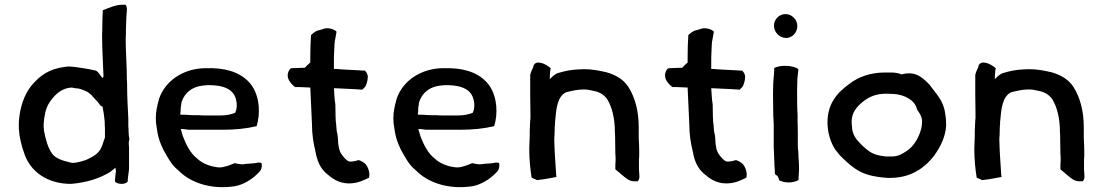

<svg xmlns="http://www.w3.org/2000/svg" viewBox="-20 -775 4629 805"><path d="M59 -235C60 -218 63 -198 67 -182L73 -158C76 -150 78 -143 80 -137C104 -57 177 -4 278 -4C346 -10 397 -27 442 -54C449 -59 456 -66 464 -72C464 -69 465 -64 466 -59C465 -47 463 -33 462 -21V-14C471 -2 504 0 515 -13C516 -20 516 -27 517 -35C518 -46 521 -58 521 -70V-158C520 -163 520 -168 520 -174V-180C523 -188 523 -197 520 -205V-210C519 -218 519 -226 519 -234C518 -241 518 -247 518 -254V-278C516 -322 513 -367 513 -410C513 -420 513 -430 512 -441C512 -498 507 -554 507 -611C508 -625 508 -639 508 -652C508 -672 510 -689 510 -708C511 -725 516 -745 506 -755C467 -758 438 -742 411 -732C410 -710 409 -691 409 -668C409 -655 409 -641 408 -628C408 -569 412 -511 414 -454L410 -448C410 -448 410 -449 409 -449C399 -459 395 -472 382 -479C360 -484 339 -488 316 -491L295 -494C288 -495 281 -495 274 -496C268 -496 260 -496 254 -495C184 -486 147 -458 111 -415C81 -377 63 -325 59 -263ZM163 -242V-251C163 -258 165 -282 167 -287C170 -313 179 -335 192 -352C212 -380 239 -406 281 -408C289 -406 300 -404 308 -404C322 -401 334 -396 346 -390C353 -386 359 -380 365 -375C374 -363 386 -353 395 -341C399 -335 403 -329 410 -328C414 -308 417 -286 419 -266C419 -256 419 -247 420 -238V-206C420 -202 420 -198 419 -195C414 -184 411 -170 406 -159C394 -129 367 -117 340 -104C326 -99 312 -96 298 -93H293C290 -92 287 -92 284 -92C281 -92 278 -93 274 -94C245 -101 215 -109 199 -130C180 -156 171 -192 164 -229C164 -233 164 -238 163 -242Z M637 -240C640 -215 646 -189 656 -167C659 -160 662 -154 665 -147C682 -117 698 -85 724 -64C729 -60 733 -55 738 -51C787 -7 868 20 963 6C1000 0 1036 -23 1059 -46C1065 -52 1072 -58 1075 -66C1079 -77 1078 -87 1076 -92C1070 -93 1064 -94 1060 -93C1043 -89 1033 -90 1012 -88C998 -85 992 -86 978 -88L964 -91C947 -84 921 -73 900 -73C864 -75 827 -90 806 -111C778 -132 759 -171 746 -206C743 -215 741 -226 738 -234H748C759 -233 764 -231 775 -231H916C967 -231 1014 -236 1056 -246C1072 -298 1069 -365 1038 -413C1004 -463 945 -487 872 -489H835C748 -486 673 -437 647 -361C645 -352 642 -343 640 -334L637 -319C632 -295 632 -263 637 -240ZM736 -294C736 -298 736 -302 737 -306C737 -316 738 -329 740 -338C740 -342 741 -345 742 -349C755 -387 786 -411 829 -416C835 -417 842 -417 850 -418H855C896 -418 932 -411 953 -389C974 -368 978 -325 966 -302C948 -295 929 -291 906 -291H838C830 -291 823 -291 815 -292H795C781 -292 770 -293 756 -294H744C742 -295 739 -294 736 -294Z M1188 -470C1179 -444 1204 -420 1217 -410H1233C1248 -410 1266 -408 1281 -408C1283 -356 1286 -306 1288 -254C1288 -212 1294 -175 1303 -138C1310 -99 1323 -70 1348 -48C1372 -27 1400 -6 1443 -6C1480 -6 1504 -19 1527 -30C1534 -51 1520 -86 1504 -94L1494 -100C1490 -101 1486 -103 1484 -104C1477 -102 1460 -96 1443 -98C1430 -104 1422 -115 1413 -127C1402 -140 1397 -168 1397 -193C1396 -204 1395 -214 1392 -224L1390 -246C1390 -252 1389 -259 1388 -264L1387 -284C1387 -300 1386 -322 1386 -338C1382 -359 1382 -384 1380 -405H1386C1420 -403 1464 -402 1499 -399L1511 -411C1517 -421 1521 -435 1522 -450C1523 -464 1516 -472 1510 -479C1503 -479 1496 -479 1488 -480C1458 -482 1418 -483 1388 -486H1380V-515C1380 -530 1380 -544 1381 -559C1382 -578 1382 -599 1386 -614L1391 -642C1384 -652 1352 -663 1331 -652L1309 -646C1299 -641 1291 -635 1284 -628C1282 -600 1281 -568 1281 -537V-513C1274 -506 1265 -499 1258 -491C1237 -491 1219 -489 1201 -489C1196 -487 1190 -479 1188 -470Z M1633 -240C1636 -215 1642 -189 1652 -167C1655 -160 1658 -154 1661 -147C1678 -117 1694 -85 1720 -64C1725 -60 1729 -55 1734 -51C1783 -7 1864 20 1959 6C1996 0 2032 -23 2055 -46C2061 -52 2068 -58 2071 -66C2075 -77 2074 -87 2072 -92C2066 -93 2060 -94 2056 -93C2039 -89 2029 -90 2008 -88C1994 -85 1988 -86 1974 -88L1960 -91C1943 -84 1917 -73 1896 -73C1860 -75 1823 -90 1802 -111C1774 -132 1755 -171 1742 -206C1739 -215 1737 -226 1734 -234H1744C1755 -233 1760 -231 1771 -231H1912C1963 -231 2010 -236 2052 -246C2068 -298 2065 -365 2034 -413C2000 -463 1941 -487 1868 -489H1831C1744 -486 1669 -437 1643 -361C1641 -352 1638 -343 1636 -334L1633 -319C1628 -295 1628 -263 1633 -240ZM1732 -294C1732 -298 1732 -302 1733 -306C1733 -316 1734 -329 1736 -338C1736 -342 1737 -345 1738 -349C1751 -387 1782 -411 1825 -416C1831 -417 1838 -417 1846 -418H1851C1892 -418 1928 -411 1949 -389C1970 -368 1974 -325 1962 -302C1944 -295 1925 -291 1902 -291H1834C1826 -291 1819 -291 1811 -292H1791C1777 -292 1766 -293 1752 -294H1740C1738 -295 1735 -294 1732 -294Z M2199 -151C2199 -107 2203 -67 2209 -30L2225 -23C2230 -20 2235 -19 2240 -21C2264 -23 2293 -30 2313 -33C2312 -41 2311 -49 2311 -56C2308 -99 2305 -143 2304 -187V-199C2305 -203 2305 -207 2305 -211C2305 -222 2306 -233 2306 -244C2306 -247 2306 -249 2307 -252V-263C2307 -266 2308 -269 2308 -272C2312 -320 2317 -370 2353 -388C2377 -394 2400 -400 2429 -400C2439 -400 2446 -399 2454 -397L2469 -394C2495 -389 2513 -377 2526 -359C2546 -326 2558 -279 2558 -222C2559 -212 2559 -202 2559 -193C2559 -171 2560 -150 2560 -129C2561 -122 2561 -115 2561 -108C2561 -101 2561 -94 2560 -87V-65L2591 -39C2605 -28 2619 -13 2644 -15H2653C2665 -24 2660 -44 2659 -62V-108C2660 -114 2660 -121 2660 -127V-143C2660 -161 2659 -178 2658 -196V-241C2658 -311 2642 -367 2615 -410C2595 -441 2564 -460 2523 -472C2496 -478 2465 -485 2430 -485C2421 -485 2413 -484 2405 -484C2376 -483 2347 -477 2324 -470C2308 -467 2295 -453 2285 -443V-450C2286 -464 2286 -478 2289 -489C2278 -498 2262 -510 2243 -512C2226 -516 2217 -504 2216 -496V-494C2211 -485 2206 -473 2203 -461V-376C2203 -349 2204 -325 2204 -298V-279L2203 -270C2203 -256 2201 -241 2201 -226V-206C2201 -188 2199 -169 2199 -151Z M2770 -470C2761 -444 2786 -420 2799 -410H2815C2830 -410 2848 -408 2863 -408C2865 -356 2868 -306 2870 -254C2870 -212 2876 -175 2885 -138C2892 -99 2905 -70 2930 -48C2954 -27 2982 -6 3025 -6C3062 -6 3086 -19 3109 -30C3116 -51 3102 -86 3086 -94L3076 -100C3072 -101 3068 -103 3066 -104C3059 -102 3042 -96 3025 -98C3012 -104 3004 -115 2995 -127C2984 -140 2979 -168 2979 -193C2978 -204 2977 -214 2974 -224L2972 -246C2972 -252 2971 -259 2970 -264L2969 -284C2969 -300 2968 -322 2968 -338C2964 -359 2964 -384 2962 -405H2968C3002 -403 3046 -402 3081 -399L3093 -411C3099 -421 3103 -435 3104 -450C3105 -464 3098 -472 3092 -479C3085 -479 3078 -479 3070 -480C3040 -482 3000 -483 2970 -486H2962V-515C2962 -530 2962 -544 2963 -559C2964 -578 2964 -599 2968 -614L2973 -642C2966 -652 2934 -663 2913 -652L2891 -646C2881 -641 2873 -635 2866 -628C2864 -600 2863 -568 2863 -537V-513C2856 -506 2847 -499 2840 -491C2819 -491 2801 -489 2783 -489C2778 -487 2772 -479 2770 -470Z M3221 -381C3221 -360 3222 -321 3222 -300C3222 -292 3222 -285 3223 -277C3223 -271 3223 -264 3224 -256V-166C3224 -157 3224 -148 3225 -139C3225 -123 3227 -97 3227 -82C3228 -71 3229 -56 3229 -45L3240 -37C3243 -33 3244 -28 3246 -23V-20C3256 -14 3271 -10 3286 -10C3303 -10 3317 -14 3328 -20V-28C3328 -40 3330 -50 3330 -61V-77C3330 -89 3329 -102 3328 -114L3327 -139C3326 -148 3325 -156 3325 -164V-221C3325 -236 3324 -255 3324 -270V-293C3322 -321 3322 -364 3322 -394C3322 -410 3323 -429 3323 -443C3324 -455 3327 -473 3327 -486C3304 -501 3254 -504 3226 -490V-481C3226 -476 3225 -469 3225 -462C3222 -437 3221 -409 3221 -381ZM3225 -667C3225 -640 3248 -617 3274 -616H3281C3305 -619 3323 -641 3323 -666C3323 -693 3300 -716 3273 -716C3247 -716 3225 -694 3225 -667Z M3476 -358C3435 -296 3445 -204 3482 -148C3488 -140 3495 -132 3501 -124C3526 -99 3555 -71 3589 -54C3618 -40 3653 -33 3689 -30C3693 -30 3696 -30 3700 -29H3710C3718 -29 3725 -30 3732 -30C3806 -35 3861 -75 3897 -123C3923 -159 3944 -201 3947 -249C3947 -265 3946 -281 3943 -298C3936 -355 3904 -382 3877 -420C3865 -433 3853 -444 3838 -454C3815 -469 3785 -471 3761 -463C3747 -468 3735 -471 3716 -471H3686C3628 -470 3580 -453 3542 -424C3515 -404 3493 -385 3476 -358ZM3552 -246C3544 -300 3573 -330 3605 -354C3627 -370 3654 -381 3688 -382H3699C3709 -382 3718 -381 3728 -381C3773 -378 3818 -354 3825 -315C3835 -302 3844 -289 3846 -269C3846 -254 3844 -239 3840 -227C3829 -191 3808 -159 3780 -141C3763 -130 3746 -119 3720 -119H3694C3664 -122 3640 -128 3620 -144C3604 -156 3593 -166 3580 -181C3565 -196 3552 -219 3552 -246Z M4065 -151C4065 -107 4069 -67 4075 -30L4091 -23C4096 -20 4101 -19 4106 -21C4130 -23 4159 -30 4179 -33C4178 -41 4177 -49 4177 -56C4174 -99 4171 -143 4170 -187V-199C4171 -203 4171 -207 4171 -211C4171 -222 4172 -233 4172 -244C4172 -247 4172 -249 4173 -252V-263C4173 -266 4174 -269 4174 -272C4178 -320 4183 -370 4219 -388C4243 -394 4266 -400 4295 -400C4305 -400 4312 -399 4320 -397L4335 -394C4361 -389 4379 -377 4392 -359C4412 -326 4424 -279 4424 -222C4425 -212 4425 -202 4425 -193C4425 -171 4426 -150 4426 -129C4427 -122 4427 -115 4427 -108C4427 -101 4427 -94 4426 -87V-65L4457 -39C4471 -28 4485 -13 4510 -15H4519C4531 -24 4526 -44 4525 -62V-108C4526 -114 4526 -121 4526 -127V-143C4526 -161 4525 -178 4524 -196V-241C4524 -311 4508 -367 4481 -410C4461 -441 4430 -460 4389 -472C4362 -478 4331 -485 4296 -485C4287 -485 4279 -484 4271 -484C4242 -483 4213 -477 4190 -470C4174 -467 4161 -453 4151 -443V-450C4152 -464 4152 -478 4155 -489C4144 -498 4128 -510 4109 -512C4092 -516 4083 -504 4082 -496V-494C4077 -485 4072 -473 4069 -461V-376C4069 -349 4070 -325 4070 -298V-279L4069 -270C4069 -256 4067 -241 4067 -226V-206C4067 -188 4065 -169 4065 -151Z"/></svg>

Font: Hussar Pisanka
Style: Regular
Weight: 400
Designer: Robert Jablonski
Foundry: Cannot Into Space Fonts
Version: Version 1.070